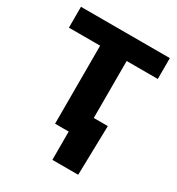

<svg xmlns="http://www.w3.org/2000/svg" viewBox="-169 -654 847 918"><g transform="rotate(30 255.0 -195.0)"><path d="M182.1 0V-430.7H9.8V-545.9H500.5V-430.7H328.6V0ZM257.3 156.2V0H215.3V-116.2H406.2L399.9 156.2Z"/></g></svg>

Font: Inter
Style: Bold
Weight: 700
Designer: Rasmus Andersson
Foundry: rsms
Version: Version 4.001;git-9221beed3